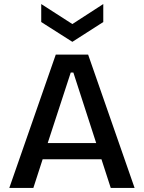

<svg xmlns="http://www.w3.org/2000/svg" viewBox="-20 -930 712 950"><path d="M26 0 256 -660H416L646 0H528L482 -142H191L145 0ZM330 -571 216 -222H456L343 -571ZM184 -910 338 -811 491 -910V-821L338 -723L184 -821Z"/></svg>

Font: Bricolage Grotesque 12pt Medium
Style: Regular
Weight: 500
Designer: Mathieu Triay
Foundry: Atelier Triay
Version: Version 1.001; ttfautohint (v1.8.4.7-5d5b);gftools[0.9.33.de